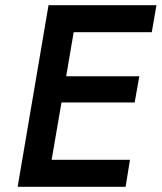

<svg xmlns="http://www.w3.org/2000/svg" viewBox="-20 -720 623 740"><path d="M167 -700 48 0H464L481 -104H179L217 -325H499L517 -426H235L264 -596H565L583 -700Z"/></svg>

Font: Jost Medium
Style: Italic
Weight: 500
Italic angle: -5°
Version: Version 3.710